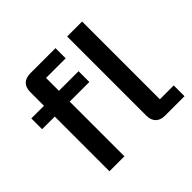

<svg xmlns="http://www.w3.org/2000/svg" viewBox="-172 -915 1107 1107"><g transform="rotate(-45 382.0 -361.0)"><path d="M207 -722H412V-639H252V-534H412V-446H252V0H130V-446H27V-534H130V-645Q130 -683 150 -702.5Q170 -722 207 -722ZM507 -722H629V-88H742V0H584Q547 0 527 -20Q507 -40 507 -77Z"/></g></svg>

Font: Mozilla Text BETA SemiBold
Style: Regular
Weight: 600
Designer: Studio DRAMA
Foundry: Studio DRAMA
Version: Version 0.100